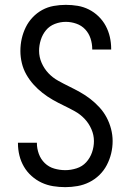

<svg xmlns="http://www.w3.org/2000/svg" viewBox="-20 -763 540 791"><path d="M249 8Q224 8 199 4Q174 0 151.5 -10.5Q129 -21 110 -38Q91 -55 78.5 -76.5Q66 -98 60 -122.5Q54 -147 54 -172Q54 -173 54 -173.5Q54 -174 54 -175H132Q132 -175 132 -174.5Q132 -174 132 -173Q132 -151 140 -129Q148 -107 164.5 -91Q181 -75 203.5 -68.5Q226 -62 249 -62Q272 -62 295.5 -69.5Q319 -77 335 -94.5Q351 -112 359 -135Q367 -158 367 -182Q367 -207 356.5 -231Q346 -255 328.5 -273.5Q311 -292 288.5 -304.5Q266 -317 243 -328Q220 -339 198 -351.5Q176 -364 155.5 -380Q135 -396 118 -415Q101 -434 88.5 -456Q76 -478 70 -503Q64 -528 64 -553Q64 -579 69.5 -603.5Q75 -628 86 -650.5Q97 -673 114.5 -691.5Q132 -710 154 -722Q176 -734 201 -738.5Q226 -743 251 -743Q276 -743 300 -739Q324 -735 346 -724Q368 -713 386 -695.5Q404 -678 415.5 -656.5Q427 -635 432.5 -611Q438 -587 438 -562Q438 -562 438 -561Q438 -560 438 -559H360Q360 -560 360 -560.5Q360 -561 360 -561Q360 -583 353 -604.5Q346 -626 331 -642Q316 -658 294.5 -665.5Q273 -673 251 -673Q228 -673 206 -664.5Q184 -656 169.5 -638.5Q155 -621 148 -598.5Q141 -576 141 -554Q141 -528 151.5 -504Q162 -480 179.5 -461.5Q197 -443 219.5 -430.5Q242 -418 264.5 -407Q287 -396 309.5 -383.5Q332 -371 352 -355.5Q372 -340 389.5 -321Q407 -302 419 -279.5Q431 -257 437.5 -232Q444 -207 444 -182Q444 -156 438 -131Q432 -106 420 -83Q408 -60 389.5 -42Q371 -24 348 -12.5Q325 -1 299.5 3.5Q274 8 249 8Z"/></svg>

Font: Zed Sans
Style: Regular
Weight: 400
Designer: Belleve Invis
Foundry: Belleve Invis
Version: Version 1.0.0; ttfautohint (v1.8.4)